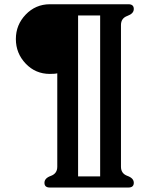

<svg xmlns="http://www.w3.org/2000/svg" viewBox="-20 -715 658 892"><path d="M342.8 -643.1V104.5H445.3V-643.1ZM246.1 -374.5Q237.3 -371.6 211.4 -371.6Q145 -371.6 99.4 -419.4Q53.7 -467.3 53.7 -533.7Q53.7 -599.6 99.4 -647.2Q145 -694.8 210.9 -695.3H576.7Q601.6 -695.3 601.6 -673.3Q601.6 -651.9 571.8 -641.1Q542 -630.4 542 -598.6V59.6Q542 91.3 571.8 102.1Q601.6 112.8 601.6 134.3Q601.6 156.2 576.7 156.2H211.4Q186.5 156.2 186.5 134.3Q186.5 112.8 216.3 102.1Q246.1 91.3 246.1 59.6Z"/></svg>

Font: Caudex
Style: Bold
Weight: 700
Version: Version 1.01